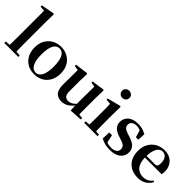

<svg xmlns="http://www.w3.org/2000/svg" viewBox="127 -1812 2821 2821"><g transform="rotate(45 1537.5 -401.5)"><path d="M33.5 0V-29.9L145.2 -40.2H208L324.6 -29.9V0ZM109.1 0Q110.1 -35.1 110.6 -75.2Q111.1 -115.3 111.6 -156.4Q112.1 -197.6 112.1 -234.8V-747.8L34 -753.3V-780.3L235.6 -819L250.6 -810L246.8 -650.9V-234.8Q246.8 -197.6 247.3 -156.4Q247.8 -115.3 248.7 -75.2Q249.6 -35.1 250.6 0Z M666 16.2Q586.7 16.2 525.5 -18.3Q464.3 -52.8 429.5 -117Q394.6 -181.2 394.6 -269.8Q394.6 -359.1 431.8 -422Q469 -484.9 530.9 -518.4Q592.8 -551.9 666 -551.9Q740.1 -551.9 802.1 -518.8Q864 -485.6 901.2 -422.7Q938.4 -359.8 938.4 -269.8Q938.4 -180.5 903 -116.3Q867.6 -52 806.4 -17.9Q745.2 16.2 666 16.2ZM666 -17.5Q727 -17.5 760.4 -80.1Q793.7 -142.6 793.7 -268.1Q793.7 -394.2 760.4 -456.1Q727 -518 666 -518Q605.7 -518 572 -456.1Q538.2 -394.2 538.2 -268.1Q538.2 -142.6 572 -80.1Q605.7 -17.5 666 -17.5Z M1232.7 16.2Q1159.1 16.2 1117.2 -29.3Q1075.3 -74.7 1076.3 -187.9L1079 -497.7L1109 -475.4L1005.4 -493.5V-520.2L1205 -545.4L1217.2 -534.8L1211.7 -388.7V-177.8Q1211.7 -111 1234.7 -85.3Q1257.7 -59.5 1298.8 -59.5Q1341.7 -59.5 1379.5 -85.8Q1417.3 -112.1 1446.6 -153.8L1480.2 -103H1433Q1395.4 -51 1345.8 -17.4Q1296.2 16.2 1232.7 16.2ZM1424.6 12.4 1419.4 -109.4V-111.9L1422.6 -481.6L1350.7 -493.2V-516.6L1547.9 -545.4L1558.6 -534.8L1554.6 -388.7V-35L1622.6 -28.5V0.7Z M1694.2 0V-29.9L1800.8 -40.2H1862.8L1970.8 -29.9V0ZM1764.6 0Q1765.6 -25.5 1766.3 -67.4Q1766.9 -109.4 1767.4 -154.8Q1767.9 -200.3 1767.9 -234.8V-308Q1767.9 -358.3 1767.3 -394.3Q1766.6 -430.4 1764.6 -466.2L1685.5 -472.9V-497.4L1893.1 -550.4L1905.8 -541.7L1902.4 -387.9V-234.8Q1902.4 -200.3 1902.9 -154.8Q1903.4 -109.4 1904.2 -67.4Q1905.1 -25.5 1906.1 0ZM1829.8 -655Q1798.6 -655 1776 -675.4Q1753.5 -695.9 1753.5 -728.8Q1753.5 -760.3 1776 -780.9Q1798.6 -801.4 1829.8 -801.4Q1861.5 -801.4 1883.9 -780.9Q1906.3 -760.3 1906.3 -728.8Q1906.3 -695.9 1883.9 -675.4Q1861.5 -655 1829.8 -655Z M2236.3 16.2Q2181.6 16.2 2136.7 4.5Q2091.8 -7.2 2048.9 -30.3L2054.2 -160.4H2111.1L2141.6 -20.6L2093.6 -26V-62Q2125.7 -41.1 2155.9 -30.7Q2186.2 -20.4 2226.8 -20.4Q2287.1 -20.4 2318.7 -43Q2350.2 -65.7 2350.2 -107.2Q2350.2 -140.9 2329.7 -164Q2309.1 -187.1 2248.5 -204.9L2192.7 -223.9Q2127.9 -244.5 2090.7 -282.6Q2053.5 -320.7 2053.5 -382Q2053.5 -455.6 2109.2 -503.8Q2164.9 -551.9 2268.2 -551.9Q2316.5 -551.9 2355.9 -540.7Q2395.2 -529.5 2437.1 -507.2L2431.1 -387.7H2380.1L2341.6 -521.5L2384 -507.8V-477Q2353.7 -497.5 2329.1 -506.7Q2304.5 -515.8 2270.8 -515.8Q2221 -515.8 2192.6 -493.1Q2164.2 -470.4 2164.2 -431.8Q2164.2 -401.6 2185.6 -379.1Q2206.9 -356.6 2263.8 -339.1L2319.9 -321.1Q2397.8 -296.3 2432.4 -256.6Q2467.1 -217 2467.1 -158.3Q2467.1 -105.4 2439.8 -66.1Q2412.4 -26.7 2361 -5.3Q2309.6 16.2 2236.3 16.2Z M2819.2 16.2Q2738.8 16.2 2676.2 -16.5Q2613.6 -49.1 2578.1 -113Q2542.6 -176.9 2542.6 -268.8Q2542.6 -358.8 2580.6 -422.2Q2618.5 -485.7 2680.2 -518.8Q2741.9 -551.9 2812.4 -551.9Q2886.1 -551.9 2936.5 -522.5Q2986.8 -493.1 3012.6 -443.2Q3038.4 -393.3 3038.4 -330.9Q3038.4 -296.1 3031.7 -270.2H2601.1V-304.6H2856.4Q2888.5 -304.6 2899.9 -322.2Q2911.3 -339.8 2911.3 -380.4Q2911.3 -446.3 2883.2 -482.2Q2855.1 -518 2807.1 -518Q2773.7 -518 2745.6 -492.9Q2717.6 -467.8 2701.1 -416Q2684.7 -364.1 2684.7 -282.7Q2684.7 -200.5 2707.9 -148.2Q2731 -95.8 2771.8 -71.7Q2812.5 -47.5 2864.4 -47.5Q2917.4 -47.5 2953.9 -67.7Q2990.3 -87.9 3017.2 -123.2L3035.1 -109.9Q3003.6 -49.8 2948.7 -16.8Q2893.7 16.2 2819.2 16.2Z"/></g></svg>

Font: Noto Serif KR
Style: Regular
Weight: 200
Designer: Ryoko NISHIZUKA 西塚涼子 (kana & ideographs); Frank Grießhammer (Latin, Greek & Cyrillic); Wenlong ZHANG 张文龙 (bopomofo); San
Foundry: Adobe
Version: Version 2.001;hotconv 1.1.0;makeotfexe 2.6.0